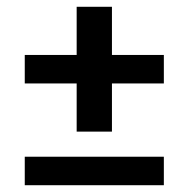

<svg xmlns="http://www.w3.org/2000/svg" viewBox="-20 -600 556 566"><path d="M53 -438V-354H206V-212H310V-354H463V-438H310V-580H206V-438ZM53 -138V-54H463V-138Z"/></svg>

Font: GradeGX
Style: Regular
Weight: 100
Width: 1
Designer: Adam Twardoch
Foundry: Adam Twardoch
Version: Version 2.002; DEVELOPMENT